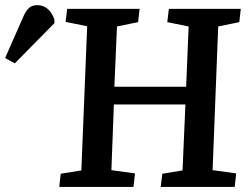

<svg xmlns="http://www.w3.org/2000/svg" viewBox="-190 -735 978 755"><path d="M-97.2 -671.9Q-87.4 -693.8 -75.4 -704.3Q-63.5 -714.8 -43.9 -714.8Q2.9 -714.8 23.9 -659.2V-644L-131.8 -485.8L-169.9 -506.8ZM539.1 -324.2H257.8L248 -65.9L340.8 -53.2L335 0H43L48.8 -51.8L129.9 -64.9L152.8 -631.8L67.9 -648.9L74.2 -700.2H358.9L353 -647.9L270 -630.9L259.8 -394H542L551.8 -630.9L467.8 -647.9L474.1 -700.2H756.8L751 -647.9L668 -630.9L646 -65.9L738.8 -53.2L732.9 0H441.9L448.2 -51.8L527.8 -64.9Z"/></svg>

Font: Literata Book SemiBold
Style: Italic
Weight: 600
Italic angle: -3°
Designer: Latin by Veronika Burian and Jose Scaglione. Greek by Irene Vlachou. Cyrillic by Vera Evstafieva
Foundry: TypeTogether
Version: Version 1.003;PS 001.003;hotconv 1.0.88;makeotf.lib2.5.64775